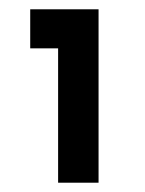

<svg xmlns="http://www.w3.org/2000/svg" viewBox="-20 -681 311 413"><path d="M45 -661H192V-288H105V-577H45Z"/></svg>

Font: Synthetic
Style: Regular
Weight: 400
Designer: Santiago Orozco
Foundry: Typemade
Version: Version 2.000; ttfautohint (v1.8.4.7-5d5b)